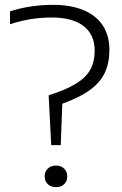

<svg xmlns="http://www.w3.org/2000/svg" viewBox="-20 -769 504 795"><path d="M181.5 -374.5Q253.5 -397 295 -422.8Q336.5 -448.5 354.2 -481.2Q372 -514 372 -559.5Q372 -625.5 326.2 -661Q280.5 -696.5 194 -696.5Q104 -696.5 21.5 -668.5V-722Q61 -735 106.5 -742Q152 -749 198.5 -749Q273 -749 325.8 -727Q378.5 -705 405.8 -663.2Q433 -621.5 433 -563Q433 -508 414 -467.8Q395 -427.5 352.5 -396.5Q310 -365.5 238 -339.5L231.5 -168H192ZM165 -38.5Q165 -58.5 178 -71Q191 -83.5 212 -83.5Q232.5 -83.5 245.5 -71Q258.5 -58.5 258.5 -38.5Q258.5 -19 245.8 -6.5Q233 6 212 6Q191.5 6 178.2 -6.2Q165 -18.5 165 -38.5Z"/></svg>

Font: Encode Sans Semi Expanded Light
Style: Regular
Weight: 300
Width: 6
Designer: Multiple Designers
Foundry: Impallari Type
Version: Version 2.000